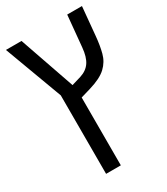

<svg xmlns="http://www.w3.org/2000/svg" viewBox="-203 -683 885 1015"><g transform="rotate(-30 239.5 -176.0)"><path d="M136 240V-239L5 -592H100L217 -255L274 -272Q315 -285 335.5 -315.5Q356 -346 361 -402L379 -592H469L453 -420Q448 -364 436.5 -320Q425 -276 391.5 -244.5Q358 -213 287 -192L226 -174V240Z"/></g></svg>

Font: Noto Sans Living
Style: Regular
Weight: 400
Designer: Monotype Design Team
Foundry: Monotype Imaging Inc.
Version: Version 2.013; ttfautohint (v1.8.4.7-5d5b)